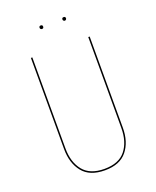

<svg xmlns="http://www.w3.org/2000/svg" viewBox="-152 -912 822 1010"><g transform="rotate(-20 258.5 -407.0)"><path d="M423 -170Q423 -91 383 -41Q343 9 259 9Q174 9 134 -41Q94 -91 94 -170V-680H102V-171Q102 -94 140 -46.5Q178 1 259 1Q340 1 377.5 -46.5Q415 -94 415 -171V-680H423ZM211 -813Q211 -803 201 -803Q197 -803 194 -806Q191 -809 191 -813Q191 -823 201 -823Q211 -823 211 -813ZM339 -813Q339 -809 336 -806Q333 -803 329 -803Q325 -803 322 -806Q319 -809 319 -813Q319 -823 329 -823Q339 -823 339 -813Z"/></g></svg>

Font: Fira Sans Compressed Eight
Style: Regular
Weight: 100
Width: 1
Designer: bBox Type GmbH & Carrois Corporate GbR & Edenspiekermann AG
Foundry: bBox Type GmbH & Carrois Corporate GbR & Edenspiekermann AG
Version: Version 4.301